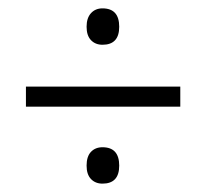

<svg xmlns="http://www.w3.org/2000/svg" viewBox="-20 -553 493 459"><path d="M225 -446Q208 -446 197.5 -457Q187 -468 187 -489Q187 -510 197.5 -521.5Q208 -533 225 -533Q265 -533 265 -489Q265 -446 225 -446ZM42 -346H411V-298H42ZM225 -114Q208 -114 197.5 -125Q187 -136 187 -157Q187 -179 197.5 -190Q208 -201 225 -201Q265 -201 265 -157Q265 -114 225 -114Z"/></svg>

Font: Noto Sans Gurmukhi Condensed Light
Style: Regular
Weight: 300
Width: 3
Designer: Jelle Bosma - Monotype Design Team
Foundry: Monotype Imaging Inc.
Version: Version 2.004; ttfautohint (v1.8.4.7-5d5b)